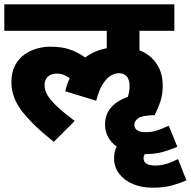

<svg xmlns="http://www.w3.org/2000/svg" viewBox="-20 -642 886 892"><path d="M213 -425Q266 -425 302 -413Q338 -401 376 -375Q418 -407 476 -418V-499H0V-622H790V-499H628V-408Q678 -389 707 -346.5Q736 -304 736 -244Q736 -205 726 -173.5Q716 -142 698 -107Q641 -106 622.5 -93Q604 -80 604 -63Q604 -28 658 -28Q683 -28 706.5 -35Q730 -42 764 -58L804 40Q777 52 739.5 63Q702 74 653 74Q647 82 647 93Q647 127 701 127Q725 127 749 120.5Q773 114 807 97L846 196Q819 208 781 219Q743 230 690 230Q638 230 597.5 213Q557 196 533.5 165Q510 134 510 93Q510 63 522 39Q497 21 482.5 -5Q468 -31 468 -63Q468 -110 495.5 -142Q523 -174 574 -192Q582 -216 582 -242Q582 -273 568.5 -287.5Q555 -302 532 -302Q515 -302 496 -291.5Q477 -281 458.5 -253Q440 -225 427 -174L283 -218Q291 -251 304 -279Q291 -288 276.5 -294Q262 -300 244 -300Q217 -300 202 -285.5Q187 -271 187 -247Q187 -224 200 -201Q213 -178 243.5 -149Q274 -120 327 -80L230 17Q135 -58 84 -123Q33 -188 33 -259Q33 -306 50 -338Q67 -370 94 -389Q121 -408 152 -416.5Q183 -425 213 -425Z"/></svg>

Font: Noto Sans ExtraBold
Style: Regular
Weight: 800
Designer: Monotype Design Team
Foundry: Monotype Imaging Inc.
Version: Version 2.007